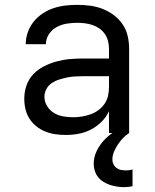

<svg xmlns="http://www.w3.org/2000/svg" viewBox="-20 -548 640 791"><path d="M251 8Q230 8 208.5 5Q187 2 167 -6Q147 -14 130 -27.5Q113 -41 101.5 -59Q90 -77 85 -98Q80 -119 80 -141Q80 -169 89 -195.5Q98 -222 117 -242Q136 -262 160.5 -274.5Q185 -287 212 -294.5Q239 -302 266.5 -304.5Q294 -307 321 -307H429V-347Q429 -363 425 -379Q421 -395 412 -408Q403 -421 389.5 -430.5Q376 -440 361 -445Q346 -450 330 -452Q314 -454 298 -454Q276 -454 254.5 -450.5Q233 -447 213.5 -436.5Q194 -426 181.5 -407Q169 -388 169 -366H86Q86 -391 94.5 -415Q103 -439 118.5 -458.5Q134 -478 155 -492Q176 -506 199.5 -514Q223 -522 248 -525Q273 -528 298 -528Q325 -528 351.5 -524.5Q378 -521 402.5 -511.5Q427 -502 448.5 -486Q470 -470 485 -448Q500 -426 506 -400Q512 -374 512 -347V0H429V-90Q418 -66 398.5 -46.5Q379 -27 355 -14.5Q331 -2 304.5 3Q278 8 251 8ZM282 -65Q300 -65 318 -68Q336 -71 353 -77Q370 -83 385 -94Q400 -105 410.5 -120Q421 -135 425 -153Q429 -171 429 -189V-234H321Q305 -234 288 -233Q271 -232 255 -228.5Q239 -225 223 -220Q207 -215 193 -205.5Q179 -196 171 -181Q163 -166 163 -150Q163 -129 174 -111Q185 -93 202.5 -82.5Q220 -72 240.5 -68.5Q261 -65 282 -65ZM490 223Q476 223 461 220.5Q446 218 432.5 213.5Q419 209 406 201Q393 193 384 181.5Q375 170 370.5 155.5Q366 141 366 127Q366 98 379.5 71.5Q393 45 413.5 24.5Q434 4 459.5 -10.5Q485 -25 512 -35V0Q498 9 486.5 21Q475 33 465.5 47.5Q456 62 449.5 77.5Q443 93 443 110Q443 120 447.5 129Q452 138 460 144Q468 150 478 152Q488 154 498 154Q505 154 512.5 153Q520 152 526 150V219Q518 221 508.5 222Q499 223 490 223Z"/></svg>

Font: Iosevka Aile
Style: Regular
Weight: 400
Designer: Belleve Invis
Foundry: Belleve Invis
Version: Version 28.0.1; ttfautohint (v1.8.4)